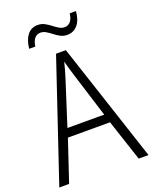

<svg xmlns="http://www.w3.org/2000/svg" viewBox="-164 -994 865 1084"><g transform="rotate(-20 268.5 -452.0)"><path d="M477 0 395 -248H142L59 0H0L241 -716H300L536 0ZM297 -562Q291 -581 283 -608Q275 -635 269 -658Q263 -633 256 -608Q249 -583 242 -562L158 -300H379ZM108 -794Q113 -845 136 -874.5Q159 -904 199 -904Q221 -904 239.5 -894Q258 -884 274 -871.5Q290 -859 306 -849.5Q322 -840 339 -840Q359 -840 373 -855Q387 -870 392 -904H429Q425 -851 400.5 -822.5Q376 -794 338 -794Q316 -794 298 -803.5Q280 -813 263.5 -826Q247 -839 231 -848.5Q215 -858 198 -858Q178 -858 164 -843Q150 -828 145 -794Z"/></g></svg>

Font: Noto Sans Sinhala SemiCondensed Light
Style: Regular
Weight: 300
Width: 4
Designer: Jelle Bosma - Monotype Design Team
Foundry: Monotype Imaging Inc.
Version: Version 2.006; ttfautohint (v1.8.4.7-5d5b)